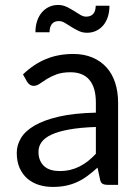

<svg xmlns="http://www.w3.org/2000/svg" viewBox="-20 -728 547 756"><path d="M445 0H405.5Q392.5 0 384.5 -4Q376.5 -8 374 -21L364 -68Q344 -50 325 -35.8Q306 -21.5 285 -11.8Q264 -2 240.2 3Q216.5 8 187.5 8Q158 8 132.2 -0.2Q106.5 -8.5 87.5 -25Q68.5 -41.5 57.2 -66.8Q46 -92 46 -126.5Q46 -156.5 62.5 -184.2Q79 -212 115.8 -233.5Q152.5 -255 212 -268.8Q271.5 -282.5 357.5 -284.5V-324Q357.5 -383 332.2 -413.2Q307 -443.5 257.5 -443.5Q225 -443.5 202.8 -435.2Q180.5 -427 164.2 -416.8Q148 -406.5 136.2 -398.2Q124.5 -390 113 -390Q104 -390 97.2 -394.8Q90.5 -399.5 86.5 -406.5L70.5 -435Q112.5 -475.5 161 -495.5Q209.5 -515.5 268.5 -515.5Q311 -515.5 344 -501.5Q377 -487.5 399.5 -462.5Q422 -437.5 433.5 -402Q445 -366.5 445 -324ZM357.5 -122.5V-228Q296 -226 253 -218.2Q210 -210.5 183 -198Q156 -185.5 143.8 -168.5Q131.5 -151.5 131.5 -130.5Q131.5 -110.5 138 -96Q144.5 -81.5 155.5 -72.2Q166.5 -63 181.5 -58.8Q196.5 -54.5 214 -54.5Q237.5 -54.5 257 -59.2Q276.5 -64 293.8 -72.8Q311 -81.5 326.8 -94Q342.5 -106.5 357.5 -122.5ZM357 -705.5H411Q411 -682 404.8 -662.2Q398.5 -642.5 386.8 -628.5Q375 -614.5 358.8 -606.8Q342.5 -599 322.5 -599Q305 -599 289.8 -606.2Q274.5 -613.5 261 -622Q247.5 -630.5 235.5 -637.8Q223.5 -645 212 -645Q176 -645 175 -601H119.5Q119.5 -625 126 -644.8Q132.5 -664.5 144.5 -678.8Q156.5 -693 173 -700.8Q189.5 -708.5 209 -708.5Q226.5 -708.5 241.8 -701.2Q257 -694 270.5 -685.5Q284 -677 295.8 -669.8Q307.5 -662.5 319 -662.5Q337 -662.5 346.8 -673Q356.5 -683.5 357 -705.5Z"/></svg>

Font: LatoCHI
Style: Regular
Weight: 400
Designer: Lukasz Dziedzic
Foundry: tyPoland Lukasz Dziedzic
Version: Version 1.104